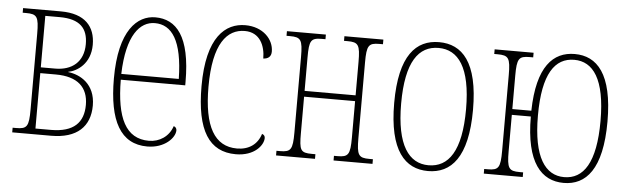

<svg xmlns="http://www.w3.org/2000/svg" viewBox="-41 -681 2696 825"><g transform="rotate(5 1307.0 -268.0)"><path d="M30 0H198C309 0 365 -54 365 -145C365 -237 300 -273 247 -279V-280C285 -287 342 -323 342 -405C342 -483 298 -536 193 -536H30V-516H45C92 -516 100 -505 100 -431V-105C100 -31 92 -20 45 -20H30ZM128 -289V-511H190C278 -511 312 -473 312 -405C312 -328 262 -289 190 -289ZM128 -25V-264H195C290 -264 335 -220 335 -145C335 -69 293 -25 195 -25Z M613 10C688 10 732 -38 732 -70C732 -78 727 -85 719 -87C704 -41 663 -15 618 -15C518 -15 476 -101 475 -266H753V-281C753 -478 690 -546 600 -546C523 -546 445 -478 445 -269C445 -85 498 10 613 10ZM723 -291H475C480 -459 536 -521 600 -521C673 -521 720 -457 723 -291Z M995 10C1075 10 1113 -39 1113 -70C1113 -78 1109 -84 1100 -87C1086 -41 1049 -15 998 -15C901 -15 853 -97 853 -269C853 -456 912 -521 988 -521C1054 -521 1077 -464 1077 -410C1098 -411 1111 -421 1111 -443C1111 -496 1064 -546 988 -546C903 -546 823 -482 823 -269C823 -77 880 10 995 10Z M1168 0H1336V-20H1321C1271 -20 1266 -31 1266 -105V-262H1486V-105C1486 -31 1478 -20 1431 -20H1416V0H1584V-20H1569C1522 -20 1514 -31 1514 -105V-431C1514 -505 1522 -516 1569 -516H1584V-536H1416V-516H1431C1478 -516 1486 -505 1486 -431V-287H1266V-431C1266 -505 1273 -516 1321 -516H1336V-536H1168V-516H1183C1230 -516 1238 -505 1238 -431V-105C1238 -31 1230 -20 1183 -20H1168Z M1824 10C1923 10 1994 -63 1994 -269C1994 -475 1923 -546 1824 -546C1725 -546 1654 -475 1654 -269C1654 -63 1725 10 1824 10ZM1824 -15C1740 -15 1684 -88 1684 -269C1684 -450 1738 -521 1824 -521C1908 -521 1964 -450 1964 -269C1964 -88 1910 -15 1824 -15Z M2409 10C2505 10 2574 -63 2574 -269C2574 -475 2505 -546 2409 -546C2316 -546 2248 -479 2244 -287H2162V-431C2162 -505 2170 -516 2217 -516H2232V-536H2064V-516H2078C2126 -516 2134 -505 2134 -431V-105C2134 -31 2126 -20 2079 -20H2064V0H2232V-20H2217C2170 -20 2162 -31 2162 -105V-262H2244C2244 -63 2313 10 2409 10ZM2409 -15C2328 -15 2274 -88 2274 -269C2274 -450 2326 -521 2409 -521C2490 -521 2544 -450 2544 -269C2544 -88 2492 -15 2409 -15Z"/></g></svg>

Font: Noto Serif ExtraCondensed Thin
Style: Regular
Weight: 100
Width: 2
Designer: Monotype Design Team
Foundry: Monotype Imaging Inc.
Version: Version 2.013